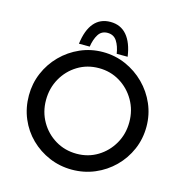

<svg xmlns="http://www.w3.org/2000/svg" viewBox="-130 -1041 1117 1169"><g transform="rotate(15 428.0 -457.0)"><path d="M58 -362Q58 -437 86.5 -504Q115 -571 166 -622.5Q217 -674 284 -703.5Q351 -733 427 -733Q503 -733 570.5 -703.5Q638 -674 689.5 -622.5Q741 -571 770 -504Q799 -437 799 -362Q799 -285 770 -218Q741 -151 689.5 -100Q638 -49 570.5 -20.5Q503 8 427 8Q351 8 284 -20.5Q217 -49 166 -99Q115 -149 86.5 -216.5Q58 -284 58 -362ZM166 -361Q166 -287 201 -226Q236 -165 296 -129Q356 -93 430 -93Q503 -93 562 -129Q621 -165 656 -226Q691 -287 691 -362Q691 -437 655.5 -498.5Q620 -560 560.5 -596Q501 -632 428 -632Q354 -632 294.5 -595.5Q235 -559 200.5 -497.5Q166 -436 166 -361ZM423 -922Q488 -922 527 -876Q566 -830 578 -744H509Q502 -791 482 -822Q462 -853 423 -853Q385 -853 365.5 -822Q346 -791 339 -744H271Q282 -832 320.5 -877Q359 -922 423 -922Z"/></g></svg>

Font: Reem Kufi
Style: Regular
Weight: 400
Designer: Khaled Hosny
Version: Version 1.6